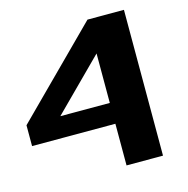

<svg xmlns="http://www.w3.org/2000/svg" viewBox="-123 -994 1091 1113"><g transform="rotate(-15 422.0 -437.5)"><path d="M500 -375V-671.9L203.1 -375ZM718.8 0H500V-250H0V-375L500 -875H718.8Z"/></g></svg>

Font: CraftyPE
Style: Regular
Weight: 400
Designer: Erek Butcher
Foundry: Haunted Coop
Version: Version 0.018;April 4, 2024;FontCreator 15.0.0.2962 64-bit